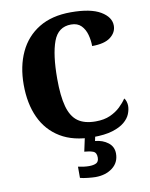

<svg xmlns="http://www.w3.org/2000/svg" viewBox="-102 -798 869 1111"><g transform="rotate(-10 332.5 -242.0)"><path d="M393 10Q279 10 203 -36Q127 -82 89 -164.5Q51 -247 51 -358Q51 -466 89.5 -548.5Q128 -631 204 -677.5Q280 -724 392 -724Q508 -724 566 -689.5Q624 -655 624 -605Q624 -565 588.5 -537.5Q553 -510 480 -510Q480 -543 471 -576.5Q462 -610 440.5 -632Q419 -654 381 -654Q305 -654 276.5 -577Q248 -500 248 -358Q248 -257 265 -195Q282 -133 320.5 -105Q359 -77 425 -77Q475 -77 510.5 -93Q546 -109 570.5 -132.5Q595 -156 610 -179Q617 -172 621 -158.5Q625 -145 625 -134Q625 -111 615 -86Q605 -61 579.5 -39.5Q554 -18 509 -4Q464 10 393 10ZM368 240Q353 240 324 237Q295 234 278 229V163Q314 171 342 171Q369 171 384.5 163Q400 155 400 130Q400 101 379.5 93.5Q359 86 329 84L349 -9H410L401 34Q446 38 477 62Q508 86 508 126Q508 179 468 209.5Q428 240 368 240Z"/></g></svg>

Font: Noto Serif Armenian SemiCondensed Black
Style: Regular
Weight: 900
Width: 4
Designer: Monotype Design Team
Foundry: Monotype Imaging Inc.
Version: Version 2.008; ttfautohint (v1.8.4.7-5d5b)